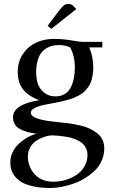

<svg xmlns="http://www.w3.org/2000/svg" viewBox="-20 -651 580 972"><path d="M32.2 172.9Q32.2 120.1 71.5 80.8Q110.8 41.5 165 25.9Q139.2 22.5 119.6 17.3Q100.1 12.2 82.3 2.9Q64.5 -6.3 55.2 -21.7Q45.9 -37.1 45.9 -58.1Q45.9 -121.6 178.2 -144Q124 -164.1 96.9 -198.2Q69.8 -232.4 69.8 -287.1Q69.8 -339.8 96.7 -378.7Q123.5 -417.5 164.1 -435.8Q204.6 -454.1 252 -454.1Q292 -454.1 325.2 -449.2Q338.4 -447.3 354 -444.6Q369.6 -441.9 379.9 -440.4Q390.1 -439 400.9 -439H498V-411.1H432.1Q452.1 -363.3 452.1 -309.1Q452.1 -286.6 448.5 -267.3Q444.8 -248 439.2 -233.2Q433.6 -218.3 423.1 -205.6Q412.6 -192.9 403.3 -184.1Q394 -175.3 378.4 -167.5Q362.8 -159.7 351.8 -155Q340.8 -150.4 321.8 -145.3Q302.7 -140.1 291.5 -137.5Q280.3 -134.8 259.8 -130.9Q253.9 -129.9 242.4 -127.7Q231 -125.5 223.6 -124Q216.3 -122.6 205.3 -120.4Q194.3 -118.2 187.3 -116.2Q180.2 -114.3 171.4 -111.3Q162.6 -108.4 157 -105.2Q151.4 -102.1 146.2 -98.4Q141.1 -94.7 138.7 -90.1Q136.2 -85.4 136.2 -80.1Q136.2 -44.9 271 -33.2Q276.9 -32.7 279.8 -32.2Q309.6 -29.3 333.5 -25.9Q357.4 -22.5 385.3 -16.1Q413.1 -9.8 433.6 0Q454.1 9.8 471.7 23.2Q489.3 36.6 498.5 56.2Q507.8 75.7 507.8 100.1Q507.8 133.3 494.6 162.8Q481.4 192.4 459 213.6Q436.5 234.9 408.4 252Q380.4 269 349.6 279.5Q318.8 290 289.6 295.4Q260.3 300.8 234.9 300.8Q187 300.8 149.9 292.7Q112.8 284.7 91.1 272Q69.3 259.3 55.7 241.9Q42 224.6 37.1 208Q32.2 191.4 32.2 172.9ZM121.1 143.1Q121.1 170.9 132.8 196.8Q167 269 250 269Q280.8 269 310.8 260.3Q340.8 251.5 366.2 235.1Q391.6 218.8 407.2 192.1Q422.9 165.5 422.9 132.8Q422.9 114.7 415.8 100.1Q408.7 85.4 398.2 75.7Q387.7 65.9 371.3 58.3Q355 50.8 340.6 46.9Q326.2 43 306.4 40Q286.6 37.1 274.2 36.1Q261.7 35.2 245.1 34.2Q237.3 34.2 224.6 36.4Q211.9 38.6 193.4 45.9Q174.8 53.2 159.2 64.5Q143.6 75.7 132.3 96.2Q121.1 116.7 121.1 143.1ZM163.1 -286.1Q163.1 -253.4 171.6 -227.1Q180.2 -200.7 203.4 -181.9Q226.6 -163.1 262.2 -163.1Q289.1 -163.1 308.8 -175.8Q328.6 -188.5 339.1 -210.2Q349.6 -231.9 354.2 -256.3Q358.9 -280.8 358.9 -309.1Q358.9 -368.2 335 -411.1Q311 -422.9 278.8 -422.9Q261.2 -422.9 245.8 -419.4Q230.5 -416 214.8 -406.7Q199.2 -397.5 188.2 -382.6Q177.2 -367.7 170.2 -343Q163.1 -318.4 163.1 -286.1ZM221.2 -520 278.8 -597.2Q294.9 -617.2 303.5 -624Q312 -630.9 326.2 -630.9Q331.5 -630.9 337.2 -629.2Q342.8 -627.4 345.7 -626L348.1 -624L366.2 -605L240.2 -504.9Z"/></svg>

Font: Dehuti
Style: Bold
Weight: 700
Version: Version 1.2